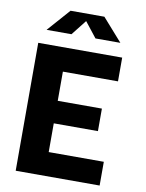

<svg xmlns="http://www.w3.org/2000/svg" viewBox="-100 -1009 820 1079"><g transform="rotate(10 310.0 -469.5)"><path d="M66 0H545V-135.5H230.5V-299.5H482.5V-428H230.5V-594.5H545V-730H66ZM99.5 -810H241.5L310 -897L378.5 -810H520.5L406.5 -939H213.5Z"/></g></svg>

Font: Monaspace Neon ExtraBold
Style: Regular
Weight: 800
Designer: Riley Cran & the Lettermatic Team
Foundry: Lettermatic
Version: Version 1.200 (Monaspace Neon)